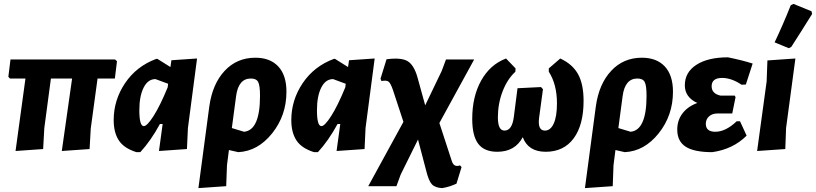

<svg xmlns="http://www.w3.org/2000/svg" viewBox="-20 -773 4199 988"><path d="M60 4 111 -369H31L23 -378L34 -467H572L582 -458L571 -369H482L447 -112L441 -6L298 4L351 -369H242L208 -114L202 -6Z M682 10Q618 -10 591.5 -50.5Q565 -91 565 -155Q565 -258 623.5 -345Q682 -432 784 -470H790L857 -428L862 -463L994 -472L947 -114L942 -6L798 4L817 -135H803Q757 -50 702 10ZM697 -206Q697 -124 720 -124Q737 -124 770.5 -176.5Q804 -229 843 -324L845 -342L780 -366Q741 -366 719 -322Q697 -278 697 -206Z M1001 195 1057 -225Q1073 -341 1136 -408.5Q1199 -476 1294 -476Q1370 -476 1412 -431Q1454 -386 1454 -301Q1454 -179 1380.5 -87Q1307 5 1206 10L1158 -1L1148 77L1144 185ZM1195 -279 1173 -114 1236 -95Q1318 -103 1318 -280Q1318 -333 1308.5 -351Q1299 -369 1271 -369Q1207 -369 1195 -279Z M1596 10Q1532 -10 1505.5 -50.5Q1479 -91 1479 -155Q1479 -258 1537.5 -345Q1596 -432 1698 -470H1704L1771 -428L1776 -463L1908 -472L1861 -114L1856 -6L1712 4L1731 -135H1717Q1671 -50 1616 10ZM1611 -206Q1611 -124 1634 -124Q1651 -124 1684.5 -176.5Q1718 -229 1757 -324L1759 -342L1694 -366Q1655 -366 1633 -322Q1611 -278 1611 -206Z M1875 185 2056 -146 2002 -310Q1990 -345 1979.5 -353Q1969 -361 1943 -356L1938 -368L1969 -468Q2044 -478 2077 -458.5Q2110 -439 2128 -376L2168 -231L2253 -408L2275 -467H2420L2241 -140L2306 59Q2317 89 2347 78L2355 87L2329 172Q2293 189 2255 195Q2219 193 2202.5 175.5Q2186 158 2173 105L2131 -55L2042 125L2020 185Z M2539 8Q2472 8 2441 -33Q2410 -74 2410 -161Q2410 -276 2456 -358.5Q2502 -441 2584 -472L2633 -421L2632 -404Q2590 -365 2566 -302Q2542 -239 2542 -169Q2542 -101 2576 -101Q2615 -101 2624 -171L2643 -319L2764 -325L2774 -314L2754 -166Q2746 -101 2784 -101Q2813 -101 2829.5 -137.5Q2846 -174 2846 -241Q2846 -339 2804 -404V-421L2863 -472Q2926 -443 2954.5 -391.5Q2983 -340 2983 -254Q2983 -130 2932 -61Q2881 8 2788 8Q2698 8 2670 -67Q2630 8 2539 8Z M2990 195 3046 -225Q3062 -341 3125 -408.5Q3188 -476 3283 -476Q3359 -476 3401 -431Q3443 -386 3443 -301Q3443 -179 3369.5 -87Q3296 5 3195 10L3147 -1L3137 77L3133 185ZM3184 -279 3162 -114 3225 -95Q3307 -103 3307 -280Q3307 -333 3297.5 -351Q3288 -369 3260 -369Q3196 -369 3184 -279Z M3645 10Q3552 10 3508.5 -18Q3465 -46 3465 -106Q3465 -154 3492 -189.5Q3519 -225 3568 -243Q3504 -273 3504 -334Q3504 -401 3563.5 -439.5Q3623 -478 3726 -478Q3800 -463 3853 -446L3818 -338L3796 -337Q3744 -372 3696 -372Q3642 -372 3642 -329Q3642 -291 3688 -281H3761L3765 -273L3748 -189H3671Q3645 -189 3628.5 -174Q3612 -159 3612 -136Q3612 -95 3661 -95Q3714 -95 3771 -149H3788L3822 -75Q3752 -5 3645 10Z M4049 -746 4063 -753 4156 -715 4159 -701Q4096 -600 4052 -532L4039 -525L3966 -555Q4009 -645 4049 -746ZM4073 -472 4025 -114 4021 -6 3876 4 3925 -354 3929 -462Z"/></svg>

Font: Alegreya Sans ExtraBold
Style: Italic
Weight: 800
Italic angle: -7°
Designer: Juan Pablo del Peral
Foundry: Huerta Tipografica
Version: Version 2.007